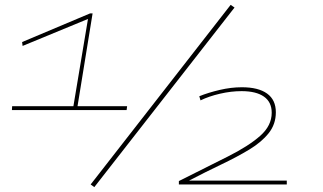

<svg xmlns="http://www.w3.org/2000/svg" viewBox="-20 -759 1331 790"><path d="M29 -306 30 -322H282L342 -681L73 -570L71 -586L351 -704H361L299 -322H503L501 -306ZM368 11 353 0 929 -739 945 -728ZM716 0V-14Q832 -72 917.5 -115Q1003 -158 1050.5 -200Q1098 -242 1098 -295Q1098 -339 1066 -361.5Q1034 -384 974 -384Q931 -384 885.5 -373.5Q840 -363 805 -346L800 -363Q837 -378 884 -389Q931 -400 975 -400Q1043 -400 1079 -374Q1115 -348 1115 -297Q1115 -248 1085.5 -211Q1056 -174 1005.5 -143.5Q955 -113 891 -82.5Q827 -52 758 -16H1160V0Z"/></svg>

Font: Georama Extra Expanded Thin
Style: Italic
Weight: 100
Width: 8
Italic angle: -9°
Designer: Jean-Baptiste Levee
Foundry: Production Type
Version: Version 1.000